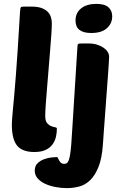

<svg xmlns="http://www.w3.org/2000/svg" viewBox="-20 -774 627 989"><path d="M157 9Q95 9 68 -24Q41 -57 41 -133Q41 -145 42.5 -163Q44 -181 46.5 -209.5Q49 -238 53 -280Q57 -322 61.5 -382Q66 -442 71.5 -523Q77 -604 83 -711Q84 -733 88 -737Q91 -740 104 -740H143Q173 -740 193 -733Q213 -726 225 -714Q237 -702 242 -686.5Q247 -671 247 -654Q247 -634 244.5 -596.5Q242 -559 238 -512Q234 -465 230 -414Q226 -363 222 -316.5Q218 -270 215.5 -233Q213 -196 213 -177Q213 -151 222.5 -140Q232 -129 243 -124.5Q254 -120 263.5 -118.5Q273 -117 273 -112Q273 -90 268 -68.5Q263 -47 250 -29.5Q237 -12 214.5 -1.5Q192 9 157 9ZM379 -535Q379 -544 383 -548Q385 -550 401 -550H437Q462 -550 481.5 -543.5Q501 -537 514.5 -527.5Q528 -518 535 -506Q542 -494 542 -482Q542 -476 540.5 -449.5Q539 -423 536 -383.5Q533 -344 529.5 -296.5Q526 -249 522.5 -200.5Q519 -152 515.5 -107Q512 -62 510 -29Q505 42 487.5 85.5Q470 129 445 153.5Q420 178 389 186.5Q358 195 325 195Q296 195 266.5 189.5Q237 184 213 173Q189 162 174 145Q159 128 159 105Q159 81 173.5 67Q188 53 207.5 46Q227 39 245.5 37Q264 35 273 35Q276 35 278.5 40.5Q281 46 284.5 52.5Q288 59 294 64.5Q300 70 311 70Q323 70 329.5 60.5Q336 51 340 29Q344 7 347 -29.5Q350 -66 353 -121ZM369 -668Q369 -708 398 -731Q427 -754 476 -754Q519 -754 538.5 -736.5Q558 -719 558 -690Q558 -653 530.5 -628.5Q503 -604 450 -604Q369 -604 369 -668Z"/></svg>

Font: PoetsenOne
Style: Regular
Weight: 400
Designer: Rodrigo Fuenzalida, Pablo Impallari
Foundry: Pablo Impallari, Rodrigo Fuenzalida
Version: Version 1.000; ttfautohint (v0.8) -G 200 -r 50